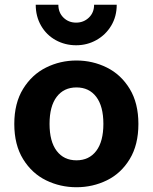

<svg xmlns="http://www.w3.org/2000/svg" viewBox="-20 -770 641 806"><path d="M40 -249.5Q40 -337 77 -397Q114 -457 173.4 -486.5Q232.7 -516 300.9 -516Q369 -516 428.5 -486.5Q488 -457 524.5 -397Q561 -337 561 -249.5Q561 -162 524.5 -102Q488 -42 428.6 -13Q369.3 16 301.1 16Q233 16 173.5 -13Q114 -42 77 -102Q40 -162 40 -249.5ZM414 -250Q414 -324 384 -363.5Q354 -403 301 -403Q248 -403 218 -363.5Q188 -324 188 -250Q188 -176 218 -136.5Q248 -97 301 -97Q354 -97 384 -136.5Q414 -176 414 -250ZM130 -750H225Q225 -717 246.5 -696Q268 -675 299.5 -675Q331 -675 353 -696Q375 -717 375 -750H470Q470 -701 447 -662.5Q424 -624 385 -602Q345.9 -580 299.5 -580Q253.1 -580 214 -601.5Q175 -623 152.5 -662Q130 -701 130 -750Z"/></svg>

Font: Uncut Sans VF
Style: Regular
Weight: 400
Designer: Kasper Nordkvist
Foundry: Uncut Type
Version: Version 1.100;FEAKit 1.0